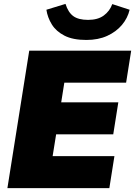

<svg xmlns="http://www.w3.org/2000/svg" viewBox="-20 -965 693 985"><path d="M18 0 130 -705H653L627 -541H310L294 -440H587L561 -276H268L250 -164H567L541 0ZM423 -760Q354 -760 311 -782Q268 -804 246 -839.5Q224 -875 218 -915L316 -945Q330 -901 356.5 -882Q383 -863 432 -863Q482 -863 512.5 -885.5Q543 -908 556 -944L645 -915Q635 -872 605.5 -837Q576 -802 530 -781Q484 -760 423 -760Z"/></svg>

Font: Mulish ExtraBlack
Style: Italic
Weight: 1000
Italic angle: -9°
Designer: Vernon Adams
Foundry: Vernon Adams
Version: Version 3.603; ttfautohint (v1.8.3)